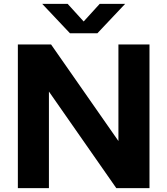

<svg xmlns="http://www.w3.org/2000/svg" viewBox="-20 -969 862 989"><path d="M72 0V-740H243L619 -201H590V-740H750V0H579L203 -539H232V0ZM340.5 -797.5 197.5 -949H328.5L425 -843H397L493.5 -949H624.5L481.5 -797.5Z"/></svg>

Font: Encode Sans SC SemiExpanded
Style: Bold
Weight: 700
Width: 6
Designer: Multiple Designers
Foundry: Impallari Type
Version: Version 3.002